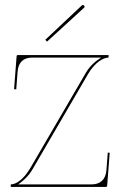

<svg xmlns="http://www.w3.org/2000/svg" viewBox="-20 -737 475 757"><path d="M158.5 -580 165.5 -573 312 -707C315 -710 312.5 -714 311 -715.5C309.5 -717 305.5 -718.5 302.5 -715.5ZM50.5 -520C47.5 -520 45.5 -517.5 45.5 -515.5L35.5 -385.5L44 -384.5L49.5 -455.5C52.5 -492 73 -510 107.5 -510H379C361.5 -499 337 -481.5 318.5 -450L100.5 -76C73.5 -29.5 43.5 -10 22.5 -10V0H397.5C399.5 0 402.5 -1.5 402.5 -4.5L412.5 -134.5L405 -135.5L399.5 -65.5C396.5 -29 375.5 -10 341 -10H51.5C69.5 -22.5 91.5 -40.5 108.5 -70L326.5 -444C354.5 -492.5 388.5 -510 408 -510V-520Z"/></svg>

Font: ZnikomitSC
Style: Regular
Weight: 100
Designer: gluk
Foundry: gluk
Version: Version 0.55